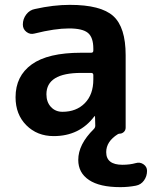

<svg xmlns="http://www.w3.org/2000/svg" viewBox="-20 -550 625 790"><path d="M314 -250Q171 -250 171 -162Q171 -130 189.5 -110Q208 -90 237 -90Q294 -90 329 -125.5Q364 -161 364 -223V-241Q364 -250 355 -250ZM201 10Q133 10 88.5 -34.5Q44 -79 44 -150Q44 -237 110.5 -285Q177 -333 314 -333H355Q364 -333 364 -342V-350Q364 -396 342 -414.5Q320 -433 264 -433Q206 -433 122 -412Q104 -407 89 -418.5Q74 -430 74 -449Q74 -472 88 -490.5Q102 -509 124 -513Q200 -530 267 -530Q395 -530 446 -484Q497 -438 497 -323V-25Q497 -14 489.5 -7Q482 0 472 0Q469 0 465 2Q417 32 417 76Q417 128 484 128Q514 128 539 121Q556 116 570.5 126Q585 136 585 153Q585 175 572.5 192.5Q560 210 539 214Q508 220 475 220Q390 220 346 190.5Q302 161 302 108Q302 44 366 -19Q372 -25 372 -33L371 -71Q371 -72 370 -72Q368 -72 368 -71Q307 10 201 10Z"/></svg>

Font: Rounded Mplus 1c Bold
Style: Bold
Weight: 700
Version: Version 1.059.20150529